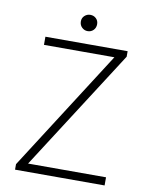

<svg xmlns="http://www.w3.org/2000/svg" viewBox="-89 -865 715 929"><g transform="rotate(10 269.0 -400.5)"><path d="M50 0V-27L429 -619H83V-659H487V-632L107 -40H490V0ZM279 -721Q263 -721 251 -732.5Q239 -744 239 -762Q239 -779 251 -790Q263 -801 279 -801Q296 -801 307.5 -790Q319 -779 319 -762Q319 -744 307.5 -732.5Q296 -721 279 -721Z"/></g></svg>

Font: Source Sans 3 Light
Style: Regular
Weight: 300
Designer: Paul D. Hunt
Foundry: Adobe
Version: Version 3.052;hotconv 1.1.0;makeotfexe 2.6.0